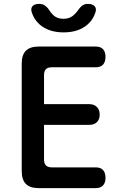

<svg xmlns="http://www.w3.org/2000/svg" viewBox="-20 -970 640 990"><path d="M207 -433H440Q465 -433 479.5 -418.5Q494 -404 494 -379Q494 -354 479.5 -340Q465 -326 440 -326H207V-147Q207 -127 217 -117Q227 -107 247 -107H473Q499 -107 511.5 -93Q524 -79 524 -53Q524 -28 511.5 -14Q499 0 473 0H180Q135 0 113.5 -21.5Q92 -43 92 -88V-642Q92 -687 113.5 -708.5Q135 -730 180 -730H473Q499 -730 511.5 -716Q524 -702 524 -677Q524 -651 511.5 -637Q499 -623 473 -623H247Q226 -623 216.5 -613Q207 -603 207 -583ZM144 -906Q137 -926 147.5 -938Q158 -950 182 -950Q192 -950 200 -947.5Q208 -945 213 -940Q225 -932 232.5 -919.5Q240 -907 251 -896Q272 -873 307 -873Q342 -873 364 -896Q375 -906 383 -918Q391 -930 400 -938Q407 -944 414.5 -947Q422 -950 433 -950Q457 -950 468 -938Q479 -926 472 -906Q461 -870 432 -844Q385 -803 308 -803Q231 -803 184 -844Q155 -870 144 -906Z"/></svg>

Font: Maple Mono SemiBold
Style: Regular
Weight: 600
Monospace: yes
Designer: subframe7536
Version: Version 7.000